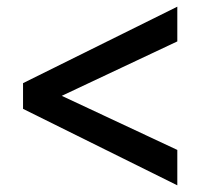

<svg xmlns="http://www.w3.org/2000/svg" viewBox="-20 -639 618 575"><path d="M49 -390 511 -619V-515L165 -352L511 -190V-84L49 -313Z"/></svg>

Font: Kdam Thmor Pro
Style: Regular
Weight: 400
Designer: Sovichet Tep, Longdey Hak
Foundry: Anagata Design
Version: Version 1.003; ttfautohint (v1.8.4.7-5d5b)